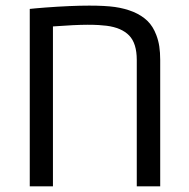

<svg xmlns="http://www.w3.org/2000/svg" viewBox="-20 -660 668 680"><path d="M85.4 0V-628.4Q91.8 -629.4 105.5 -630.4Q119.1 -631.3 140.1 -633.3Q185.5 -636.7 224.6 -638.4Q263.7 -640.1 295.9 -640.1Q352.1 -640.1 386.7 -635.3Q421.4 -630.4 451.7 -618.2Q481.9 -605.5 502 -586.2Q522 -566.9 533.7 -535.6Q541 -516.6 544.2 -495.4Q547.4 -474.1 547.4 -447.8V0H464.4V-447.8Q464.4 -506.3 437.5 -534.2Q410.6 -562 357.4 -568.8Q346.2 -570.3 329.3 -571.3Q312.5 -572.3 290.5 -572.3Q268.1 -572.3 237.3 -570.8Q206.5 -569.3 167.5 -566.4V0Z"/></svg>

Font: Wonky
Style: Regular
Weight: 400
Designer: Monotype Design Team
Foundry: Monotype Imaging Inc.
Version: Version 3.000